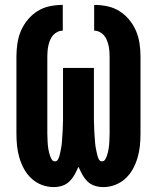

<svg xmlns="http://www.w3.org/2000/svg" viewBox="-20 -755 640 783"><path d="M199 8Q174 8 150.5 -1Q127 -10 108.5 -27Q90 -44 78 -66Q66 -88 59 -112Q52 -136 49.5 -160.5Q47 -185 47 -210V-525Q47 -551 51 -578Q55 -605 65.5 -629.5Q76 -654 93.5 -675Q111 -696 133.5 -710Q156 -724 182.5 -729.5Q209 -735 236 -735V-630Q225 -630 214.5 -625Q204 -620 196.5 -611.5Q189 -603 184.5 -592Q180 -581 177.5 -570Q175 -559 174 -547.5Q173 -536 173 -525V-210Q173 -203 173.5 -195Q174 -187 174 -179.5Q174 -172 175 -164Q176 -156 177 -148.5Q178 -141 180 -133.5Q182 -126 184.5 -118.5Q187 -111 191.5 -104Q196 -97 204 -97Q212 -97 216 -104Q220 -111 222 -118Q224 -125 225.5 -132.5Q227 -140 228.5 -147Q230 -154 231 -161.5Q232 -169 232.5 -176Q233 -183 233.5 -190.5Q234 -198 234.5 -205.5Q235 -213 235.5 -220.5Q236 -228 236 -235Q236 -242 236.5 -249.5Q237 -257 237 -264.5Q237 -272 237 -279.5Q237 -287 237 -294V-478H363V-294Q363 -287 363 -279.5Q363 -272 363 -264.5Q363 -257 363.5 -249.5Q364 -242 364 -235Q364 -228 364.5 -220.5Q365 -213 365.5 -205.5Q366 -198 366.5 -190.5Q367 -183 367.5 -176Q368 -169 369 -161.5Q370 -154 371.5 -147Q373 -140 374.5 -132.5Q376 -125 378 -118Q380 -111 384 -104Q388 -97 396 -97Q404 -97 408.5 -104Q413 -111 415.5 -118.5Q418 -126 420 -133.5Q422 -141 423 -148.5Q424 -156 425 -164Q426 -172 426 -179.5Q426 -187 426.5 -195Q427 -203 427 -210V-525Q427 -536 426 -547.5Q425 -559 422.5 -570Q420 -581 415.5 -592Q411 -603 403.5 -611.5Q396 -620 385.5 -625Q375 -630 364 -630V-735Q391 -735 417.5 -729.5Q444 -724 466.5 -710Q489 -696 506.5 -675Q524 -654 534.5 -629.5Q545 -605 549 -578Q553 -551 553 -525V-210Q553 -185 550.5 -160.5Q548 -136 541 -112Q534 -88 522 -66Q510 -44 491.5 -27Q473 -10 449.5 -1Q426 8 401 8Q383 8 366 2.5Q349 -3 336.5 -15.5Q324 -28 315.5 -43.5Q307 -59 300 -75Q293 -59 284.5 -43.5Q276 -28 263.5 -15.5Q251 -3 234 2.5Q217 8 199 8Z"/></svg>

Font: Iosevka Curly XBdEx
Style: Regular
Weight: 800
Width: 7
Monospace: yes
Designer: Belleve Invis
Foundry: Belleve Invis
Version: Version 11.1.0; ttfautohint (v1.8.3)